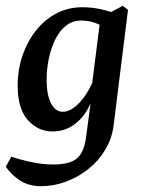

<svg xmlns="http://www.w3.org/2000/svg" viewBox="-28 -450 497 663"><path d="M113 193Q74 193 44 175Q14 157 -8 126L11 91Q47 103 84 110.5Q121 118 156 118Q212 118 237 97.5Q262 77 269 25L288 -117V-144L319 -389L396 -430L414 -416L364 -14Q358 29 335.5 67Q313 105 278 133Q243 161 200.5 177Q158 193 113 193ZM154 4Q103 4 68 -35.5Q33 -75 33 -154Q33 -210 50 -259Q67 -308 97 -345.5Q127 -383 167.5 -404Q208 -425 256 -425Q287 -425 316 -419Q345 -413 368 -404L342 -346Q323 -363 300.5 -371Q278 -379 252 -379Q222 -379 199.5 -361Q177 -343 162.5 -313Q148 -283 140.5 -247Q133 -211 133 -174Q133 -123 148 -93.5Q163 -64 189 -64Q215 -64 243.5 -92.5Q272 -121 293 -169L306 -162Q289 -79 248.5 -37.5Q208 4 154 4Z"/></svg>

Font: Yrsa Medium
Style: Italic
Weight: 500
Italic angle: -7.10001°
Designer: Anna Giedrys (Yrsa+Rasa design), David Brezina (Yrsa art-direction, Rasa art-direction, design)
Foundry: Rosetta Type Foundry
Version: Version 2.004